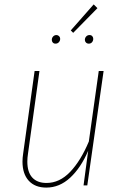

<svg xmlns="http://www.w3.org/2000/svg" viewBox="-20 -841 559 871"><path d="M82 -108Q82 -125 85 -144L137 -519H159L107 -144Q104 -125 104 -108Q104 -60 126.5 -35.5Q149 -11 191 -11Q250 -11 298 -61Q346 -111 383 -199L428 -519H450L376 0H359L380 -157Q347 -80 298.5 -35Q250 10 190 10Q139 10 110.5 -21Q82 -52 82 -108ZM405 -821 422 -804 312 -692 301 -703ZM215 -660Q215 -669 221 -675.5Q227 -682 236 -682Q243 -682 248 -677Q253 -672 253 -665Q253 -656 247 -649.5Q241 -643 232 -643Q224 -643 219.5 -648Q215 -653 215 -660ZM365 -660Q365 -669 371 -675.5Q377 -682 386 -682Q394 -682 398.5 -677Q403 -672 403 -665Q403 -656 397.5 -649.5Q392 -643 383 -643Q375 -643 370 -648Q365 -653 365 -660Z"/></svg>

Font: Fira Sans Condensed Thin
Style: Italic
Weight: 250
Width: 3
Italic angle: -8°
Designer: Carrois Corporate & Edenspiekermann AG
Foundry: Carrois Corporate GbR & Edenspiekermann AG
Version: Version 4.203